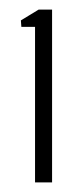

<svg xmlns="http://www.w3.org/2000/svg" viewBox="-20 -820 174 400"><path d="M53 -440V-764H24.5L23.5 -777.5L60.5 -800H88.5V-440Z"/></svg>

Font: Big Shoulders Display Thin Light
Style: Regular
Weight: 300
Version: Version 2.002